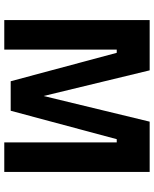

<svg xmlns="http://www.w3.org/2000/svg" viewBox="69 -789 720 898"><g transform="rotate(90 429.0 -340.0)"><path d="M212 0V-526H227L360 -30H498L631 -526H646V0H784V-680H549L429 -184L309 -680H74V0Z"/></g></svg>

Font: Sunflower
Style: Bold
Weight: 700
Designer: JIKJI
Foundry: JIKJI
Version: Version 1.00